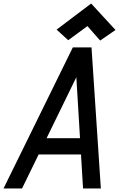

<svg xmlns="http://www.w3.org/2000/svg" viewBox="-63 -1069 683 1089"><path d="M-43 0 350 -800H456L509 0H408L370 -631L62 0ZM82 -193 126 -285H462L466 -193ZM505 -839 433 -921 324 -841 258 -901 454 -1049 592 -899Z"/></svg>

Font: Victor Mono Thin
Style: Italic
Weight: 100
Italic angle: -12°
Monospace: yes
Designer: Rune Bjørnerås
Version: Version 1.561;gftools[0.9.30]